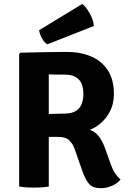

<svg xmlns="http://www.w3.org/2000/svg" viewBox="-20 -954 653 982"><path d="M562.5 -473Q562.5 -425 544.2 -388Q526 -351 497.8 -326.2Q469.5 -301.5 439.5 -290Q467.5 -280.5 486 -256Q504.5 -231.5 516 -199L548 -110Q556.5 -85.5 568.8 -67.2Q581 -49 596.5 -36.5Q582.5 -17 554 -4.2Q525.5 8.5 495.5 8.5Q454 8.5 435.2 -13.8Q416.5 -36 401 -80L363 -188.5Q354 -215.5 335.8 -234.8Q317.5 -254 276.5 -254H167.5V-368.5Q187 -369.5 215.8 -370.5Q244.5 -371.5 270.5 -372.2Q296.5 -373 308.5 -373Q348 -373 369.2 -387.2Q390.5 -401.5 398.5 -424.5Q406.5 -447.5 406.5 -473Q406.5 -500 398.5 -522.5Q390.5 -545 369.2 -558.8Q348 -572.5 308.5 -572.5Q298 -572.5 285 -572.5Q272 -572.5 258 -572.8Q244 -573 229.5 -573.5V0Q210.5 3.5 190 4.5Q169.5 5.5 153.5 5.5Q139.5 5.5 118 4.5Q96.5 3.5 78 0V-678L85 -684.5Q148 -686 206.5 -687.2Q265 -688.5 321 -688.5Q390.5 -688.5 445 -665.8Q499.5 -643 531 -595.2Q562.5 -547.5 562.5 -473ZM401 -934Q419 -920 438.2 -886.8Q457.5 -853.5 460 -821L222.5 -727.5Q206.5 -736 194.8 -758Q183 -780 180 -799.5Z"/></svg>

Font: Signika Negative Light
Style: Bold
Weight: 700
Version: Version 2.001